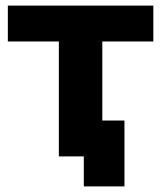

<svg xmlns="http://www.w3.org/2000/svg" viewBox="-20 -558 575 685"><path d="M190 -410H8V-538H527V-410H345V-128H424V107H279V0H190Z"/></svg>

Font: Chess Sans
Style: Bold
Weight: 700
Designer: Wolf Bōese
Foundry: Wolf Bōese
Version: Version 7.223